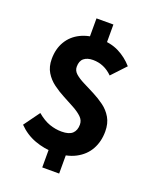

<svg xmlns="http://www.w3.org/2000/svg" viewBox="-156 -835 840 1035"><g transform="rotate(20 264.0 -317.5)"><path d="M246 12Q190 12 135.5 -8Q81 -28 39 -71L105 -162Q142 -131 176.5 -119Q211 -107 246 -107Q289 -107 308 -125Q327 -143 327 -176Q327 -201 308 -219Q289 -237 259 -253.5Q229 -270 195.5 -287.5Q162 -305 131.5 -327.5Q101 -350 82 -381.5Q63 -413 63 -457Q63 -515 88.5 -558Q114 -601 160.5 -624Q207 -647 270 -647Q334 -647 380.5 -623.5Q427 -600 462 -560L387 -480Q363 -504 335 -516Q307 -528 275 -528Q242 -528 223 -512.5Q204 -497 204 -464Q204 -441 223 -424.5Q242 -408 272 -393Q302 -378 336 -360.5Q370 -343 400 -321Q430 -299 449 -266.5Q468 -234 468 -188Q468 -130 443 -85Q418 -40 368.5 -14Q319 12 246 12ZM215 110V-48H312V110ZM215 -601V-745H312V-601Z"/></g></svg>

Font: Source Sans 3 ExtraLight
Style: Bold
Weight: 700
Version: Version 3.052;hotconv 1.1.0;makeotfexe 2.6.0